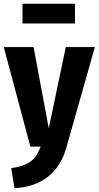

<svg xmlns="http://www.w3.org/2000/svg" viewBox="-25 -782 526 1024"><path d="M330 1Q273 208 52 222L35 115Q104 105 138 79.5Q172 54 192 0H137L-5 -531H154L235 -98L326 -531H481ZM95 -657V-762H375V-657Z"/></svg>

Font: Fira Sans Condensed
Style: Bold
Weight: 700
Width: 3
Designer: bBox Type GmbH & Carrois Corporate GbR & Edenspiekermann AG
Foundry: bBox Type GmbH & Carrois Corporate GbR & Edenspiekermann AG
Version: Version 4.301